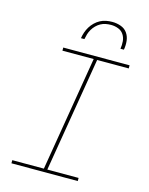

<svg xmlns="http://www.w3.org/2000/svg" viewBox="-138 -1041 876 1127"><g transform="rotate(15 300.0 -477.5)"><path d="M44 0V-19H236L352 -716H162V-735H565V-716H373L257 -19H447V0ZM248 -815Q251 -834 257 -851.5Q263 -869 273 -885.5Q283 -902 297.5 -916Q312 -930 329 -939Q346 -948 364.5 -951.5Q383 -955 402 -955Q429 -955 454 -946Q479 -937 493.5 -916.5Q508 -896 511 -869Q514 -842 509 -815H488Q492 -838 490 -861Q488 -884 476 -902Q464 -920 443 -928Q422 -936 399 -936Q383 -936 367 -933Q351 -930 336.5 -922Q322 -914 310 -902Q298 -890 289.5 -875.5Q281 -861 276.5 -846Q272 -831 269 -815Z"/></g></svg>

Font: Iosevka Curly Slab ThEx
Style: Italic
Weight: 100
Width: 7
Italic angle: -9°
Monospace: yes
Designer: Belleve Invis
Foundry: Belleve Invis
Version: Version 11.1.0; ttfautohint (v1.8.3)